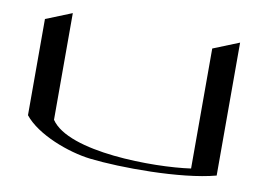

<svg xmlns="http://www.w3.org/2000/svg" viewBox="-67 -697 1102 800"><g transform="rotate(10 483.5 -296.5)"><path d="M777.8 -549.8V-42.1C623.4 -20 260.8 -22.1 180.1 -142.8V-594.2L70 -549.8V-142.8C127.2 -70.5 263.5 -20.3 356.6 -9.4C484.6 5.6 741.7 7.6 887.9 -31.7V-594.2Z"/></g></svg>

Font: Novoposelensky
Style: Regular
Weight: 400
Designer: Sasha Pavljenko
Version: Version 1.002;Fontself Maker 3.5.4